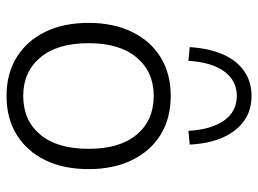

<svg xmlns="http://www.w3.org/2000/svg" viewBox="-121 -660 789 587"><g transform="rotate(90 273.5 -366.5)"><path d="M273 8Q205 8 155 -23Q105 -54 77.5 -110Q50 -166 50 -243Q50 -319 77.5 -375.5Q105 -432 155 -463Q205 -494 273 -494Q342 -494 392 -463Q442 -432 469.5 -375.5Q497 -319 497 -243Q497 -166 469.5 -110Q442 -54 392 -23Q342 8 273 8ZM273 -43Q348 -43 391.5 -95Q435 -147 435 -243Q435 -338 391.5 -390Q348 -442 273 -442Q200 -442 156 -390Q112 -338 112 -243Q112 -147 156 -95Q200 -43 273 -43ZM166 -548 124 -552Q128 -612 146.5 -654Q165 -696 197.5 -718.5Q230 -741 273 -741Q317 -741 349 -718.5Q381 -696 400 -654Q419 -612 422 -552L380 -548Q376 -618 348.5 -657Q321 -696 273 -696Q226 -696 198 -657Q170 -618 166 -548Z"/></g></svg>

Font: Nunito Sans 12pt Light
Style: Regular
Weight: 300
Designer: Vernon Adams
Foundry: Vernon Adams
Version: Version 3.101;gftools[0.9.27]